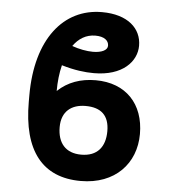

<svg xmlns="http://www.w3.org/2000/svg" viewBox="-54 -810 781 869"><g transform="rotate(5 336.5 -375.0)"><path d="M373.2 -450.3C304.7 -450.3 246.8 -429.7 201 -386.4C201 -427.6 205.3 -468 214.5 -504.6C272.7 -487.2 320.7 -481.5 361.2 -481.5C491.8 -481.5 554.7 -551.1 554.7 -622.9C554.7 -701 492.2 -759.9 374.6 -759.9C199.6 -759.9 79.5 -611.5 79.5 -356.5V-327.1C79.5 -104.4 170.5 9.9 344.5 9.9C501.1 9.9 593.4 -91.6 593.4 -225.1C593.4 -361.9 510.3 -450.3 373.2 -450.3ZM337.4 -330.3C408.4 -330.3 445.3 -296.2 445.3 -225.1C445.3 -153.4 409.4 -109 336.6 -109C264.9 -109 228.7 -153.4 228.7 -225.1C228.7 -297.2 274.5 -330.3 337.4 -330.3ZM253.6 -595.5C278.1 -630 311.4 -651.3 354 -651.3C394.2 -651.3 414.8 -634.2 414.8 -610.8C414.8 -590.2 388.1 -577.4 348.7 -577.4C321 -577.4 285.9 -583.8 253.6 -595.5Z"/></g></svg>

Font: Karasuma Gothic
Style: Bold
Weight: 700
Designer: Rasmus Andersson / Ryoko Nishizuka
Foundry: Genbu
Version: Version 1.00